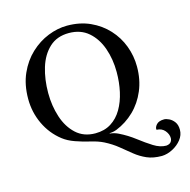

<svg xmlns="http://www.w3.org/2000/svg" viewBox="-120 -769 1073 1086"><g transform="rotate(-15 416.0 -225.5)"><path d="M696 200Q645 200 608.5 184Q572 168 541 143Q510 118 477 91Q444 64 401 42Q369 26 325 16Q282 6 241 -8.5Q200 -23 172 -45Q113 -91 80.5 -160Q48 -229 48 -307Q48 -390 76.5 -454Q105 -518 152 -562Q199 -606 255.5 -628.5Q312 -651 367 -651Q442 -651 501.5 -624Q561 -597 603.5 -551Q646 -505 668 -446.5Q690 -388 690 -325Q690 -249 663.5 -186Q637 -123 590.5 -78Q544 -33 484 -9Q479 -7 469.5 -4.5Q460 -2 443 -1V1Q470 4 492 15Q541 39 582.5 71Q624 103 661.5 126.5Q699 150 735 150Q754 148 762 138Q770 128 770 115Q770 92 752.5 71Q735 50 704 49Q701 35 715 19Q729 3 761 3Q772 3 789 11Q806 19 819 36.5Q832 54 832 83Q832 114 811.5 140Q791 166 759.5 182.5Q728 199 696 200ZM366 -21Q419 -21 458 -45.5Q497 -70 522 -113Q547 -156 559 -210.5Q571 -265 571 -325Q571 -400 548.5 -464.5Q526 -529 480.5 -568.5Q435 -608 366 -608Q296 -608 251.5 -566.5Q207 -525 186.5 -457.5Q166 -390 166 -310Q166 -235 187.5 -169Q209 -103 253.5 -62Q298 -21 366 -21Z"/></g></svg>

Font: Alice
Style: Regular
Weight: 400
Designer: Ksenia Yerulevich
Foundry: Cyreal (http://www.cyreal.org/)
Version: Version 2.003; ttfautohint (v1.8.3)